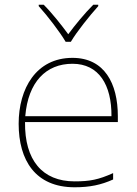

<svg xmlns="http://www.w3.org/2000/svg" viewBox="-20 -783 580 813"><path d="M258 -606H280C304 -647 359 -716 396 -757V-763H375C338 -726 297 -676 269 -638C241 -676 202 -726 165 -763H144V-757C181 -716 234 -647 258 -606ZM287 -538C133 -538 59 -408 59 -259C59 -104 130 10 296 10C360 10 408 0 459 -23V-50C397 -22 360 -15 296 -15C159 -15 84 -105 86 -266H479V-291C479 -430 422 -538 287 -538ZM287 -513C399 -513 453 -423 452 -291H87C99 -436 175 -513 287 -513Z"/></svg>

Font: Noto Sans Gurmukhi UI Thin
Style: Regular
Weight: 100
Designer: Jelle Bosma - Monotype Design Team
Foundry: Monotype Imaging Inc.
Version: Version 2.004